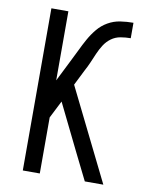

<svg xmlns="http://www.w3.org/2000/svg" viewBox="-83 -796 666 857"><g transform="rotate(10 250.0 -367.5)"><path d="M80 0V-735H157V-422L205 -518Q219 -545 231.5 -571.5Q244 -598 258.5 -624Q273 -650 292 -673Q311 -696 337 -711Q363 -726 392.5 -730.5Q422 -735 452 -735V-665Q429 -665 406 -661Q383 -657 364.5 -643.5Q346 -630 333.5 -610.5Q321 -591 312 -570Q303 -549 294 -528Q285 -507 274 -487L239 -417L445 0H361L301 -121L197 -333L157 -254V0Z"/></g></svg>

Font: Iosevka Fuck
Style: Regular
Weight: 400
Monospace: yes
Designer: Belleve Invis
Foundry: Belleve Invis
Version: Version 28.0.7; ttfautohint (v1.8.3)